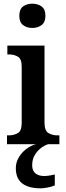

<svg xmlns="http://www.w3.org/2000/svg" viewBox="-20 -784 357 1044"><path d="M156 -632Q126 -632 105.5 -647.5Q85 -663 85 -698Q85 -734 105.5 -749Q126 -764 156 -764Q185 -764 206 -749Q227 -734 227 -698Q227 -663 206 -647.5Q185 -632 156 -632ZM18 0V-48H29Q55 -48 76.5 -60Q98 -72 98 -115V-422Q98 -464 77 -476Q56 -488 30 -488H20V-536H222V-118Q222 -73 243.5 -60.5Q265 -48 291 -48H303V0ZM201 240Q136 240 101 213.5Q66 187 66 130Q66 99 82 72Q98 45 123 26Q148 7 176 0H242Q222 6 202 21.5Q182 37 168.5 60Q155 83 155 115Q155 145 173 159Q191 173 219 173Q232 173 246.5 171Q261 169 278 165V224Q263 231 239.5 235.5Q216 240 201 240Z"/></svg>

Font: Noto Serif Tamil SemiCondensed SemiBold
Style: Italic
Weight: 600
Width: 4
Italic angle: -12°
Designer: Indian Type Foundry, Tom Grace, and the Monotype Design Team
Foundry: Monotype Imaging Inc.
Version: Version 2.003; ttfautohint (v1.8.4.7-5d5b)